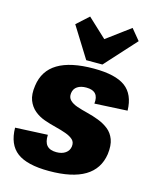

<svg xmlns="http://www.w3.org/2000/svg" viewBox="-120 -882 786 974"><g transform="rotate(15 273.0 -395.5)"><path d="M231 10Q116 10 63 -30Q10 -70 9 -158L179 -166Q177 -128 193 -110Q209 -92 243 -92Q272 -92 290.5 -105Q309 -118 312 -140Q315 -163 301 -176Q287 -189 262 -198Q237 -207 206.5 -214.5Q176 -222 146 -232.5Q116 -243 92.5 -262.5Q69 -282 57 -312.5Q45 -343 52 -390Q63 -471 129.5 -511Q196 -551 318 -551Q432 -551 484 -512.5Q536 -474 538 -389L366 -380Q370 -414 355 -431Q340 -448 306 -448Q277 -448 259 -436Q241 -424 238 -401Q235 -378 249 -364Q263 -350 288 -341.5Q313 -333 343.5 -325.5Q374 -318 404 -306.5Q434 -295 457.5 -276.5Q481 -258 492.5 -227.5Q504 -197 498 -150Q486 -70 419.5 -30Q353 10 231 10ZM501 -744 354 -582H269L168 -744L231 -801L379 -663H268L454 -801Z"/></g></svg>

Font: Pathway Extreme Condensed ExtraBold
Style: Italic
Weight: 800
Width: 3
Italic angle: -8°
Version: Version 1.001;gftools[0.9.26]